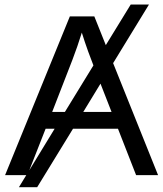

<svg xmlns="http://www.w3.org/2000/svg" viewBox="-20 -759 707 832"><path d="M569.8 0 491.2 -201.2H296.4L141.1 52.2H62L93.8 0H2L282.7 -688H388.7L438.5 -563.5L546.4 -739.3H625.5L470.2 -485.4L665 0ZM206.1 -273.9H261.2L384.8 -475.6Q358.4 -543.9 347.7 -576.9Q336.9 -609.9 334.5 -617.7L330.1 -604Q317.9 -563.5 293.9 -500ZM415.5 -396.5 340.8 -273.9H463.4ZM106.9 -21 216.8 -201.2H177.7Z"/></svg>

Font: Liberation Sans
Style: Regular
Weight: 400
Designer: Steve Matteson
Foundry: Ascender Corporation
Version: Version 2.00.1